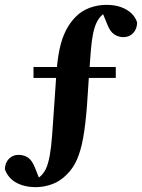

<svg xmlns="http://www.w3.org/2000/svg" viewBox="-31 -666 585 791"><path d="M116 105Q84 105 57.5 96Q31 87 14 70.5Q-3 54 -11 31Q-10 4 6 -12Q22 -28 45 -28Q67 -28 84 -17Q101 -6 114 27L136 83L90 87L96 84Q118 75 133 62.5Q148 50 158 30Q168 8 174 -25.5Q180 -59 183.5 -105.5Q187 -152 191 -212L201 -358Q205 -420 214.5 -464Q224 -508 240.5 -540.5Q257 -573 282 -598Q306 -622 339 -634Q372 -646 408 -646Q441 -646 466.5 -637Q492 -628 509.5 -612Q527 -596 534 -573Q533 -545 517 -529Q501 -513 478 -513Q457 -513 439.5 -524.5Q422 -536 410 -568L387 -624L428 -628L432 -627Q408 -619 392 -606Q376 -593 366 -571Q357 -551 351.5 -522.5Q346 -494 343 -454.5Q340 -415 336 -361L327 -226Q321 -150 311.5 -97.5Q302 -45 286 -8.5Q270 28 244 53Q218 80 184.5 92.5Q151 105 116 105ZM107 -345V-390H446V-345Z"/></svg>

Font: Source Serif 4 36pt
Style: Bold
Weight: 700
Designer: Frank Grießhammer
Foundry: Adobe Systems Incorporated
Version: Version 4.004;hotconv 1.0.116;makeotfexe 2.5.65601